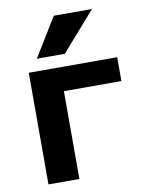

<svg xmlns="http://www.w3.org/2000/svg" viewBox="-86 -826 686 890"><g transform="rotate(-10 257.0 -381.0)"><path d="M214.8 2H69.3V-523.4H485.4V-411.1H214.8ZM229.5 -763.7H409.2L249 -581.1H117.2Z"/></g></svg>

Font: Nasu
Style: Bold
Weight: 700
Designer: Ryoko NISHIZUKA (kana &amp; ideographs); Paul D. Hunt (Latin, Greek &amp; Cyrillic); Wenlong ZHANG (bopomofo); Sandoll C
Version: Version 2014.1215